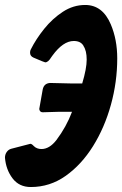

<svg xmlns="http://www.w3.org/2000/svg" viewBox="-40 -751 492 773"><path d="M84 2Q37 2 10.5 -33Q-16 -68 -20 -116Q-20 -129 -13 -139Q-6 -149 5 -152L82 -172Q88 -172 96 -163Q108 -151 127 -151Q159 -151 187 -187Q227 -240 250 -301H200L132 -299Q120 -299 118 -312L132 -391Q137 -415 161 -417L246 -415H291Q309 -475 309 -511Q309 -547 296 -566L297 -565Q286 -586 257 -586Q214 -586 171 -527L166 -520Q154 -500 142 -500Q139 -500 95 -519Q81 -525 81 -539Q81 -547 84 -552Q105 -594 138 -635Q171 -676 213 -703.5Q255 -731 303 -731Q373 -731 406 -653Q432 -592 432 -516Q432 -421 406.5 -329Q381 -237 334.5 -162.5Q288 -88 224.5 -43Q161 2 84 2Z"/></svg>

Font: Bangerz
Style: Regular
Weight: 400
Designer: vernon adams
Foundry: Vernon Adams
Version: Version 2.10;February 7, 2025;FontCreator 13.0.0.2683 64-bit